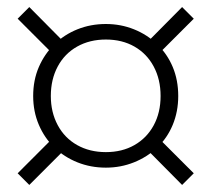

<svg xmlns="http://www.w3.org/2000/svg" viewBox="-20 -647 599 544"><path d="M435 -375Q435 -422 415.5 -458.5Q396 -495 361 -515Q326 -535 280 -535Q234 -535 198.5 -515Q163 -495 143.5 -458.5Q124 -422 124 -375Q124 -329 143.5 -292.5Q163 -256 198.5 -236Q234 -216 280 -216Q326 -216 361 -236Q396 -256 415.5 -292Q435 -328 435 -375ZM74 -375Q74 -420 90 -457Q106 -494 134 -521.5Q162 -549 199.5 -564Q237 -579 280 -579Q322 -579 359.5 -564Q397 -549 425.5 -521.5Q454 -494 469.5 -457Q485 -420 485 -375Q485 -331 469.5 -293.5Q454 -256 425.5 -229Q397 -202 359.5 -187Q322 -172 280 -172Q237 -172 199.5 -187Q162 -202 134 -229Q106 -256 90 -293.5Q74 -331 74 -375ZM30 -594 63 -627 170 -519 132 -492ZM529 -594 427 -492 389 -519 496 -627ZM30 -156 132 -258 171 -231 63 -123ZM529 -156 496 -123 389 -231 427 -258Z"/></svg>

Font: Roboto Serif 36pt ExtraLight
Style: Regular
Weight: 250
Designer: Greg Gazdowicz
Foundry: Commercial Type
Version: Version 1.008